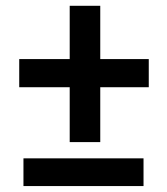

<svg xmlns="http://www.w3.org/2000/svg" viewBox="-20 -643 576 663"><path d="M326.2 -623H220.7V-439H46.4V-341.8H220.7V-152.3H326.2V-341.8H493.7V-439H326.2ZM475.6 -96.2H61V-0.5H475.6Z"/></svg>

Font: Shabnam Medium
Style: Regular
Weight: 500
Foundry: DejaVu fonts team - Redesigned by Saber Rastikerdar - Based on Vazir font
Version: Version 5.0.1